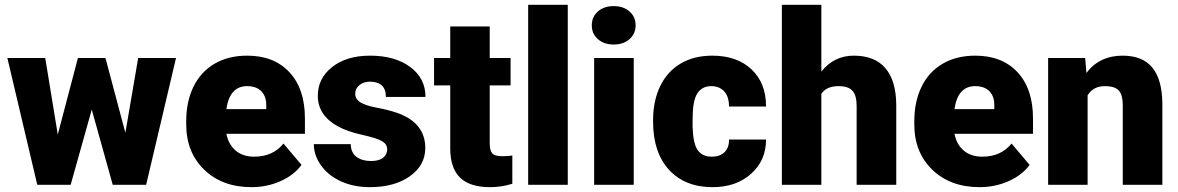

<svg xmlns="http://www.w3.org/2000/svg" viewBox="-20 -770 4908 800"><path d="M502.4 -216.8 555.7 -528.3H713.4L588.9 0H449.7L362.3 -313.5L274.4 0H135.3L10.7 -528.3H168.5L220.7 -209.5L304.7 -528.3H419.4Z M1027.8 9.8Q906.2 9.8 831.1 -62.7Q755.9 -135.3 755.9 -251.5V-265.1Q755.9 -346.2 785.9 -408.2Q815.9 -470.2 873.5 -504.2Q931.2 -538.1 1010.3 -538.1Q1121.6 -538.1 1186 -469Q1250.5 -399.9 1250.5 -276.4V-212.4H923.3Q932.1 -168 961.9 -142.6Q991.7 -117.2 1039.1 -117.2Q1117.2 -117.2 1161.1 -171.9L1236.3 -83Q1205.6 -40.5 1149.2 -15.4Q1092.8 9.8 1027.8 9.8ZM1009.3 -411.1Q937 -411.1 923.3 -315.4H1089.4V-328.1Q1090.3 -367.7 1069.3 -389.4Q1048.3 -411.1 1009.3 -411.1Z M1593.3 -148.4Q1593.3 -169.4 1571.3 -182.1Q1549.3 -194.8 1487.8 -208.5Q1426.3 -222.2 1386.2 -244.4Q1346.2 -266.6 1325.2 -298.3Q1304.2 -330.1 1304.2 -371.1Q1304.2 -443.8 1364.3 -491Q1424.3 -538.1 1521.5 -538.1Q1626 -538.1 1689.5 -490.7Q1752.9 -443.4 1752.9 -366.2H1587.9Q1587.9 -429.7 1521 -429.7Q1495.1 -429.7 1477.5 -415.3Q1460 -400.9 1460 -379.4Q1460 -357.4 1481.4 -343.8Q1502.9 -330.1 1550 -321.3Q1597.2 -312.5 1632.8 -300.3Q1752 -259.3 1752 -153.3Q1752 -81.1 1687.7 -35.6Q1623.5 9.8 1521.5 9.8Q1453.6 9.8 1400.4 -14.6Q1347.2 -39.1 1317.4 -81.1Q1287.6 -123 1287.6 -169.4H1441.4Q1442.4 -132.8 1465.8 -116Q1489.3 -99.1 1525.9 -99.1Q1559.6 -99.1 1576.4 -112.8Q1593.3 -126.5 1593.3 -148.4Z M2020.5 -659.7V-528.3H2107.4V-414.1H2020.5V-172.4Q2020.5 -142.6 2031.2 -130.9Q2042 -119.1 2073.7 -119.1Q2098.1 -119.1 2114.7 -122.1V-4.4Q2070.3 9.8 2022 9.8Q1937 9.8 1896.5 -30.3Q1856 -70.3 1856 -151.9V-414.1H1788.6V-528.3H1856V-659.7Z M2345.7 0H2180.7V-750H2345.7Z M2620.6 0H2455.6V-528.3H2620.6ZM2445.8 -664.6Q2445.8 -699.7 2471.2 -722.2Q2496.6 -744.6 2537.1 -744.6Q2577.6 -744.6 2603 -722.2Q2628.4 -699.7 2628.4 -664.6Q2628.4 -629.4 2603 -606.9Q2577.6 -584.5 2537.1 -584.5Q2496.6 -584.5 2471.2 -606.9Q2445.8 -629.4 2445.8 -664.6Z M2945.3 -117.2Q2980 -117.2 2999 -136Q3018.1 -154.8 3017.6 -188.5H3171.9Q3171.9 -101.6 3109.6 -45.9Q3047.4 9.8 2949.2 9.8Q2834 9.8 2767.6 -62.5Q2701.2 -134.8 2701.2 -262.7V-269.5Q2701.2 -349.6 2730.7 -410.9Q2760.3 -472.2 2815.9 -505.1Q2871.6 -538.1 2947.8 -538.1Q3050.8 -538.1 3111.3 -481Q3171.9 -423.8 3171.9 -326.2H3017.6Q3017.6 -367.2 2997.6 -389.2Q2977.5 -411.1 2943.8 -411.1Q2879.9 -411.1 2869.1 -329.6Q2865.7 -303.7 2865.7 -258.3Q2865.7 -178.7 2884.8 -147.9Q2903.8 -117.2 2945.3 -117.2Z M3402.3 -471.7Q3455.1 -538.1 3537.1 -538.1Q3624.5 -538.1 3668.9 -486.3Q3713.4 -434.6 3714.4 -333.5V0H3549.3V-329.6Q3549.3 -371.6 3532.2 -391.4Q3515.1 -411.1 3474.1 -411.1Q3423.3 -411.1 3402.3 -378.9V0H3237.8V-750H3402.3Z M4061.5 9.8Q3939.9 9.8 3864.7 -62.7Q3789.6 -135.3 3789.6 -251.5V-265.1Q3789.6 -346.2 3819.6 -408.2Q3849.6 -470.2 3907.2 -504.2Q3964.8 -538.1 4043.9 -538.1Q4155.3 -538.1 4219.7 -469Q4284.2 -399.9 4284.2 -276.4V-212.4H3957Q3965.8 -168 3995.6 -142.6Q4025.4 -117.2 4072.8 -117.2Q4150.9 -117.2 4194.8 -171.9L4270 -83Q4239.3 -40.5 4182.9 -15.4Q4126.5 9.8 4061.5 9.8ZM4043 -411.1Q3970.7 -411.1 3957 -315.4H4123V-328.1Q4124 -367.7 4103 -389.4Q4082 -411.1 4043 -411.1Z M4501.5 -528.3 4506.8 -466.3Q4561.5 -538.1 4657.7 -538.1Q4740.2 -538.1 4781 -488.8Q4821.8 -439.5 4823.2 -340.3V0H4658.2V-333.5Q4658.2 -373.5 4642.1 -392.3Q4626 -411.1 4583.5 -411.1Q4535.2 -411.1 4511.7 -373V0H4347.2V-528.3Z"/></svg>

Font: Vazir Black
Style: Black
Weight: 900
Designer: Saber Rastikerdar
Foundry: Saber Rastikerdar
Version: Version 30.0.0